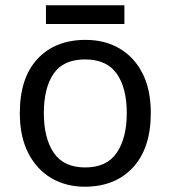

<svg xmlns="http://www.w3.org/2000/svg" viewBox="-20 -697 645 727"><path d="M551 -269Q551 -136 483.5 -63Q416 10 301 10Q230 10 174.5 -22.5Q119 -55 87 -117.5Q55 -180 55 -269Q55 -402 122 -474Q189 -546 304 -546Q377 -546 432.5 -513.5Q488 -481 519.5 -419.5Q551 -358 551 -269ZM146 -269Q146 -174 183.5 -118.5Q221 -63 303 -63Q384 -63 422 -118.5Q460 -174 460 -269Q460 -364 422 -418Q384 -472 302 -472Q220 -472 183 -418Q146 -364 146 -269ZM451 -677V-606H154V-677Z"/></svg>

Font: Noto Sans Bamum
Style: Regular
Weight: 400
Designer: Monotype Design Team
Foundry: Monotype Imaging Inc.
Version: Version 2.001